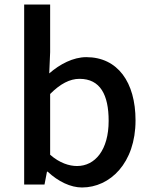

<svg xmlns="http://www.w3.org/2000/svg" viewBox="-20 -817 669 850"><path d="M343 13C467 13 580 -95 580 -284C580 -453 501 -564 362 -564C304 -564 245 -533 198 -492L202 -586V-797H87V0H177L188 -57H191C238 -13 293 13 343 13ZM321 -82C287 -82 244 -95 202 -132V-401C247 -446 289 -468 332 -468C424 -468 461 -397 461 -282C461 -153 401 -82 321 -82Z"/></svg>

Font: Source Han Sans JP Medium
Style: Regular
Weight: 500
Designer: Ryoko NISHIZUKA 西塚涼子 (kana, bopomofo & ideographs); Paul D. Hunt (Latin, Greek & Cyrillic); Sandoll Communications 산돌커뮤니
Foundry: Adobe
Version: Version 2.002;hotconv 1.0.116;makeotfexe 2.5.65601